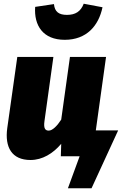

<svg xmlns="http://www.w3.org/2000/svg" viewBox="-20 -840 663 1032"><path d="M328 -626C445 -626 510 -701 531 -801L430 -820C414 -778 385 -760 340 -760C297 -760 274 -776 270 -818L169 -803C162 -703 211 -626 328 -626ZM495 -139 550 -534H356L309 -197C287 -163 262 -138 242 -138C225 -138 213 -147 219 -189L267 -534H73L19 -151C5 -49 43 20 144 20C208 20 265 -15 309 -67L307 0H408L345 172H472L615 -139Z"/></svg>

Font: Fira Sans Heavy
Style: Italic
Weight: 900
Italic angle: -8°
Designer: bBox Type GmbH & Carrois Corporate GbR & Edenspiekermann AG
Foundry: bBox Type GmbH & Carrois Corporate GbR & Edenspiekermann AG
Version: Version 4.301;PS 004.301;hotconv 1.0.88;makeotf.lib2.5.64775